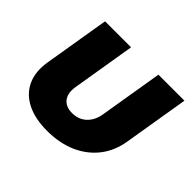

<svg xmlns="http://www.w3.org/2000/svg" viewBox="-130 -709 887 887"><g transform="rotate(45 313.5 -265.5)"><path d="M267.6 8.3Q188 8.3 134.3 -19Q80.6 -46.4 57.4 -97.2Q34.2 -147.9 45.9 -218.3L99.1 -539.1H269L217.8 -229.5Q212.4 -198.2 219.7 -176.3Q227.1 -154.3 245.4 -142.8Q263.7 -131.3 291 -131.3Q318.8 -131.3 340.6 -142.8Q362.3 -154.3 377 -176.3Q391.6 -198.2 396.5 -229.5L447.8 -539.1H617.7L564.5 -218.3Q553.2 -148.4 513.2 -97.4Q473.1 -46.4 410.4 -19Q347.7 8.3 267.6 8.3Z"/></g></svg>

Font: Inter 18pt ExtraBold
Style: Italic
Weight: 800
Italic angle: -9.3988°
Designer: Rasmus Andersson
Foundry: rsms
Version: Version 4.001;git-66647c0bb